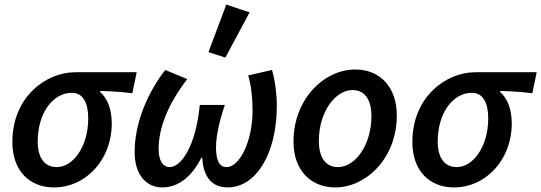

<svg xmlns="http://www.w3.org/2000/svg" viewBox="-20 -808 2368 840"><path d="M216 12C359 12 469 -113 469 -267C469 -331 450 -377 418 -406V-410C466 -409 509 -406 559 -400L578 -492H310C178 -492 34 -381 34 -187C34 -58 112 12 216 12ZM228 -77C179 -77 145 -112 145 -189C145 -317 214 -402 294 -402C345 -402 366 -355 366 -290C366 -168 301 -77 228 -77Z M690 12C757 12 817 -31 861 -118H865C869 -31 910 12 976 12C1100 12 1191 -135 1191 -345C1191 -397 1184 -453 1170 -502L1066 -478C1079 -434 1085 -378 1085 -326C1085 -185 1026 -77 972 -77C940 -77 925 -104 925 -165C925 -217 945 -297 964 -349H854C837 -168 772 -77 723 -77C694 -77 674 -103 674 -155C674 -251 716 -353 799 -462L703 -502C626 -403 569 -270 569 -143C569 -41 622 12 690 12ZM966 -556 1072 -754 970 -788 892 -580Z M1447 12C1581 12 1716 -115 1716 -303C1716 -426 1644 -504 1534 -504C1399 -504 1264 -376 1264 -188C1264 -66 1337 12 1447 12ZM1459 -77C1404 -77 1375 -119 1375 -192C1375 -317 1446 -414 1522 -414C1576 -414 1605 -372 1605 -300C1605 -175 1535 -77 1459 -77Z M1966 12C2109 12 2219 -113 2219 -267C2219 -331 2200 -377 2168 -406V-410C2216 -409 2259 -406 2309 -400L2328 -492H2060C1928 -492 1784 -381 1784 -187C1784 -58 1862 12 1966 12ZM1978 -77C1929 -77 1895 -112 1895 -189C1895 -317 1964 -402 2044 -402C2095 -402 2116 -355 2116 -290C2116 -168 2051 -77 1978 -77Z"/></svg>

Font: Source Sans Pro Semibold
Style: Italic
Weight: 600
Italic angle: -11°
Designer: Paul D. Hunt
Foundry: Adobe Systems Incorporated
Version: Version 3.006;hotconv 1.0.111;makeotfexe 2.5.65597